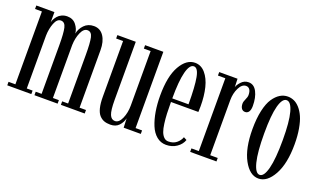

<svg xmlns="http://www.w3.org/2000/svg" viewBox="-62 -849 1957 1183"><g transform="rotate(20 916.5 -257.5)"><path d="M16.6 0V-22.9H61.5V-500.5H16.6V-523.4H135.3V-455.1Q136.7 -464.8 142.3 -476.1Q147.9 -487.3 157.7 -499Q167.5 -510.7 183.8 -518.3Q200.2 -525.9 219.7 -525.9Q257.3 -525.9 278.3 -499Q299.3 -472.2 301.3 -442.9Q307.1 -475.1 331.5 -500.5Q356 -525.9 394.5 -525.9Q436 -525.9 459.2 -491.2Q482.4 -456.5 482.4 -399.9V-22.9H524.4V0H368.2V-22.9H407.2V-341.8Q407.2 -420.4 399.7 -454.3Q392.1 -488.3 365.7 -488.3Q340.3 -488.3 324.7 -452.1Q309.1 -416 307.6 -370.6V-22.9H346.7V0H194.8V-22.9H233.4V-341.8Q233.4 -420.4 225.6 -454.3Q217.8 -488.3 190.9 -488.3Q166 -488.3 151.6 -451.4Q137.2 -414.6 136.2 -369.6V-22.9H174.3V0Z M695.3 10.7Q671.9 10.7 654.8 4.6Q637.7 -1.5 623.3 -16.8Q608.9 -32.2 601.3 -62Q593.8 -91.8 593.8 -135.7V-500.5H548.3V-522.9H668.9V-142.1Q668.9 -73.2 679.9 -46.6Q690.9 -20 714.4 -20Q741.2 -20 757.8 -58.1Q774.4 -96.2 774.4 -143.1V-500.5H730V-522.9H849.6V-22.9H892.1V0H779.8L777.3 -60.5Q771 -32.2 750.7 -10.7Q730.5 10.7 695.3 10.7Z M1060.1 10.3Q1024.9 10.3 998 -12Q971.2 -34.2 955.3 -72.8Q939.5 -111.3 931.4 -159.4Q923.3 -207.5 923.3 -263.2Q923.3 -390.1 962.4 -458.3Q1001.5 -526.4 1057.6 -526.4Q1097.2 -526.4 1125.5 -493.4Q1153.8 -460.4 1167 -407Q1180.2 -353.5 1180.2 -286.1Q1180.2 -260.7 1179.2 -248.5H999.5Q999.5 -204.6 1001 -172.6Q1002.4 -140.6 1006.6 -108.9Q1010.7 -77.1 1018.1 -57.6Q1025.4 -38.1 1037.6 -26.1Q1049.8 -14.2 1066.9 -14.2Q1098.6 -14.2 1119.6 -31.2Q1140.6 -48.3 1148.9 -71.8L1169.4 -61Q1159.2 -30.8 1129.6 -10.3Q1100.1 10.3 1060.1 10.3ZM1057.6 -503.4Q1029.8 -503.4 1014.6 -444.6Q999.5 -385.7 999.5 -272H1106Q1106 -389.2 1095.2 -446.3Q1084.5 -503.4 1057.6 -503.4Z M1215.8 0V-22.9H1264.2V-500.5H1215.8V-523.4H1335.9L1337.9 -468.3Q1341.3 -483.9 1360.8 -505.1Q1380.4 -526.4 1408.7 -526.4Q1443.8 -526.4 1462.9 -489.7Q1481.9 -453.1 1481.9 -397.5Q1481.9 -373 1473.4 -359.9Q1464.8 -346.7 1449.2 -346.7Q1434.1 -346.7 1425.5 -358.4Q1417 -370.1 1417 -390.6Q1417 -402.8 1425.5 -420.9Q1434.1 -439 1434.1 -451.7Q1434.1 -475.6 1425.3 -487.8Q1416.5 -500 1401.4 -500Q1374.5 -500 1356.7 -464.4Q1338.9 -428.7 1338.9 -384.8V-22.9H1388.2V0Z M1528.3 -263.7Q1528.3 -333.5 1540 -386Q1551.8 -438.5 1571.8 -468Q1591.8 -497.6 1615.5 -512Q1639.2 -526.4 1666 -526.4Q1687 -526.4 1706.5 -517.8Q1726.1 -509.3 1744.1 -489.3Q1762.2 -469.2 1775.4 -439.7Q1788.6 -410.2 1796.6 -365Q1804.7 -319.8 1804.7 -263.7Q1804.7 -137.2 1763.9 -63.2Q1723.1 10.7 1666 10.7Q1608.9 10.7 1568.6 -63.2Q1528.3 -137.2 1528.3 -263.7ZM1727.1 -263.7Q1727.1 -383.3 1710.9 -443.1Q1694.8 -502.9 1666 -502.9Q1637.7 -502.9 1621.6 -443.1Q1605.5 -383.3 1605.5 -263.7Q1605.5 -141.1 1621.6 -77.1Q1637.7 -13.2 1666 -13.2Q1694.3 -13.2 1710.7 -76.9Q1727.1 -140.6 1727.1 -263.7Z"/></g></svg>

Font: Imbue
Style: Regular
Weight: 400
Designer: Tyler Finck
Foundry: Etcetera Type Company
Version: Version 0.910